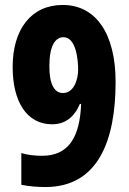

<svg xmlns="http://www.w3.org/2000/svg" viewBox="-20 -744 521 774"><path d="M446 -414C446 -609 366 -724 233 -724C105 -724 31 -625 31 -474C31 -334 88 -243 190 -243C242 -243 279 -271 302 -325H307C302 -189 255 -116 150 -116C120 -116 92 -119 66 -127V1C96 7 130 10 163 10C376 10 446 -178 446 -414ZM236 -594C287 -594 295 -502 295 -463C295 -424 278 -369 234 -369C198 -369 179 -406 179 -477C179 -558 202 -594 236 -594Z"/></svg>

Font: Noto Sans Thai Looped ExtraCondensed ExtraBold
Style: Regular
Weight: 800
Width: 2
Designer: Sasikarn Vongin, Ben Mitchell
Foundry: The Fontpad Ltd
Version: Version 1.001